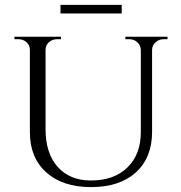

<svg xmlns="http://www.w3.org/2000/svg" viewBox="-20 -750 740 784"><path d="M227 -730H477V-695H227ZM664 -600V-590H649Q630 -590 616 -578Q602 -566 601 -548V-211Q601 -107 535 -46Q468 14 352 14Q236 14 169 -46Q102 -106 102 -210V-547Q102 -565 88 -578Q74 -590 54 -590H39V-600H229V-590H214Q194 -590 180 -578Q166 -565 166 -547V-222Q166 -125 215 -69Q265 -13 351 -13Q446 -13 500 -66Q555 -119 555 -211V-547Q554 -566 540 -578Q527 -590 507 -590H492V-600Z"/></svg>

Font: Cinzel(RUS BY LYAJKA)
Style: Regular
Weight: 400
Designer: Natanael Gama
Version: Version 1.001;PS 001.001;hotconv 1.0.56;makeotf.lib2.0.21325